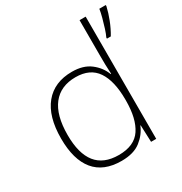

<svg xmlns="http://www.w3.org/2000/svg" viewBox="-178 -892 982 1034"><g transform="rotate(-30 313.0 -375.0)"><path d="M281 10Q170 10 114 -58Q58 -126 58 -257Q58 -394 118 -467Q178 -540 288 -540Q358 -540 401.5 -506.5Q445 -473 463 -425H466Q464 -454 463.5 -484.5Q463 -515 463 -544V-760H501V0H469L465 -105H463Q444 -58 400.5 -24Q357 10 281 10ZM284 -25Q381 -25 422 -86.5Q463 -148 463 -260V-266Q463 -382 421.5 -443.5Q380 -505 290 -505Q197 -505 147.5 -442Q98 -379 98 -256Q98 -141 144 -83Q190 -25 284 -25ZM626 -753Q618 -717 602 -676Q586 -635 565 -600H541V-607Q549 -623 558 -651Q567 -679 575 -709Q583 -739 586 -760H626Z"/></g></svg>

Font: Noto Sans Thai ExtraLight
Style: Regular
Weight: 200
Designer: Monotype Design Team
Foundry: Monotype Imaging Inc.
Version: Version 2.001; ttfautohint (v1.8.4.7-5d5b)